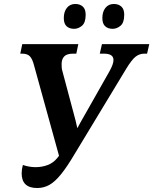

<svg xmlns="http://www.w3.org/2000/svg" viewBox="-20 -936 771 966"><path d="M167 10Q89 10 89 -64Q89 -83 95 -106Q127 -95 159 -95Q192 -95 220.5 -106Q249 -117 268 -141L277 -152L151 -608Q143 -639 130.5 -652.5Q118 -666 92 -666H82L92 -714H374L364 -666H348Q316 -666 303 -652Q290 -638 290 -614Q290 -605 290.5 -596.5Q291 -588 294 -578L350 -368Q356 -346 360.5 -328.5Q365 -311 369 -291Q379 -310 389 -327.5Q399 -345 411 -366L530 -576Q551 -613 551 -634Q551 -666 503 -666H482L493 -714H731L720 -666H706Q682 -666 662.5 -651Q643 -636 615 -590L356 -162Q317 -96 286.5 -58.5Q256 -21 228 -5.5Q200 10 167 10ZM547 -791Q523 -791 509 -804Q495 -817 495 -845Q495 -877 510.5 -896.5Q526 -916 553 -916Q576 -916 590.5 -903Q605 -890 605 -862Q605 -822 586.5 -806.5Q568 -791 547 -791ZM353 -791Q329 -791 315 -804Q301 -817 301 -845Q301 -877 316.5 -896.5Q332 -916 359 -916Q382 -916 396.5 -903Q411 -890 411 -862Q411 -822 392.5 -806.5Q374 -791 353 -791Z"/></svg>

Font: Noto Serif SemiCondensed SemiBold
Style: Italic
Weight: 600
Width: 4
Italic angle: -12°
Designer: Monotype Design Team
Foundry: Monotype Imaging Inc.
Version: Version 2.014; ttfautohint (v1.8.4.7-5d5b)